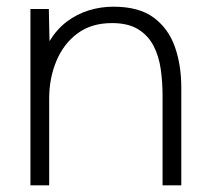

<svg xmlns="http://www.w3.org/2000/svg" viewBox="-20 -554 630 574"><path d="M71 0V-527H126L128 -431Q150 -467 180 -489.5Q210 -512 245.5 -523Q281 -534 319 -534Q396 -534 440 -501Q484 -468 503 -413.5Q522 -359 522 -292V0H466V-267Q466 -309 460.5 -347.5Q455 -386 439 -417Q423 -448 393 -466.5Q363 -485 315 -485Q253 -485 211.5 -454Q170 -423 148.5 -371.5Q127 -320 127 -259V0Z"/></svg>

Font: Onest ExtraLight
Style: Regular
Weight: 250
Designer: Dmitri Voloshin, Andrey Kudryavtsev
Foundry: Dmitri Voloshin, Andrey Kudryavtsev
Version: Version 1.000;gftools[0.9.33]